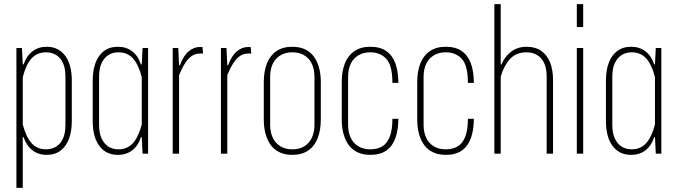

<svg xmlns="http://www.w3.org/2000/svg" viewBox="-20 -749 3304 936"><path d="M60 167V-515H87L91 -435H95Q109 -476 138 -498.5Q167 -521 207 -521Q238 -521 261 -509Q284 -497 299.5 -475Q315 -453 322.5 -423Q330 -393 330 -358V-157Q330 -110 316.5 -73Q303 -36 275.5 -15Q248 6 207 6Q167 6 138 -16.5Q109 -39 95 -80H91V167ZM205 -21Q232 -21 253.5 -34Q275 -47 287 -73.5Q299 -100 299 -140V-375Q299 -416 287 -442Q275 -468 253.5 -481Q232 -494 205 -494Q161 -494 134 -464.5Q107 -435 91 -373V-142Q107 -81 134 -51Q161 -21 205 -21Z M555 6Q524 6 501 -6Q478 -18 462.5 -40Q447 -62 439.5 -92Q432 -122 432 -157V-358Q432 -405 445.5 -442Q459 -479 486.5 -500Q514 -521 555 -521Q596 -521 625 -498.5Q654 -476 667 -435H671L675 -515H702V0H675L671 -80H667Q654 -39 625 -16.5Q596 6 555 6ZM557 -21Q601 -21 628 -51Q655 -81 671 -142V-373Q655 -435 628 -464.5Q601 -494 557 -494Q530 -494 509 -481Q488 -468 475.5 -442Q463 -416 463 -375V-140Q463 -100 475.5 -73.5Q488 -47 509 -34Q530 -21 557 -21Z M822 0V-515H849L853 -431H857Q875 -479 900.5 -499.5Q926 -520 955 -520H967L970 -488H955Q933 -488 915.5 -476.5Q898 -465 883 -442Q868 -419 853 -383V0Z M1057 0V-515H1084L1088 -431H1092Q1110 -479 1135.5 -499.5Q1161 -520 1190 -520H1202L1205 -488H1190Q1168 -488 1150.5 -476.5Q1133 -465 1118 -442Q1103 -419 1088 -383V0Z M1405 6Q1371 6 1344.5 -6Q1318 -18 1301 -40.5Q1284 -63 1275 -95Q1266 -127 1266 -167V-348Q1266 -402 1281.5 -440.5Q1297 -479 1328 -500Q1359 -521 1405 -521Q1440 -521 1466 -509Q1492 -497 1509 -474.5Q1526 -452 1535 -420Q1544 -388 1544 -348V-167Q1544 -114 1528.5 -75Q1513 -36 1482 -15Q1451 6 1405 6ZM1405 -21Q1440 -21 1464 -36Q1488 -51 1500.5 -78Q1513 -105 1513 -140V-375Q1513 -411 1500.5 -437.5Q1488 -464 1464 -479Q1440 -494 1405 -494Q1371 -494 1346.5 -479Q1322 -464 1309.5 -437.5Q1297 -411 1297 -375V-140Q1297 -105 1309.5 -78Q1322 -51 1346.5 -36Q1371 -21 1405 -21Z M1785 6Q1751 6 1724.5 -6Q1698 -18 1681 -40.5Q1664 -63 1655 -95Q1646 -127 1646 -167V-348Q1646 -402 1661.5 -440.5Q1677 -479 1708 -500Q1739 -521 1785 -521Q1834 -521 1864 -499.5Q1894 -478 1908 -438.5Q1922 -399 1922 -345H1893Q1893 -430 1863.5 -462Q1834 -494 1785 -494Q1751 -494 1726.5 -479Q1702 -464 1689.5 -437.5Q1677 -411 1677 -375V-140Q1677 -105 1689.5 -78Q1702 -51 1726.5 -36Q1751 -21 1785 -21Q1818 -21 1842 -34.5Q1866 -48 1879.5 -81Q1893 -114 1893 -170H1922Q1922 -117 1908 -77Q1894 -37 1864 -15.5Q1834 6 1785 6Z M2153 6Q2119 6 2092.5 -6Q2066 -18 2049 -40.5Q2032 -63 2023 -95Q2014 -127 2014 -167V-348Q2014 -402 2029.5 -440.5Q2045 -479 2076 -500Q2107 -521 2153 -521Q2202 -521 2232 -499.5Q2262 -478 2276 -438.5Q2290 -399 2290 -345H2261Q2261 -430 2231.5 -462Q2202 -494 2153 -494Q2119 -494 2094.5 -479Q2070 -464 2057.5 -437.5Q2045 -411 2045 -375V-140Q2045 -105 2057.5 -78Q2070 -51 2094.5 -36Q2119 -21 2153 -21Q2186 -21 2210 -34.5Q2234 -48 2247.5 -81Q2261 -114 2261 -170H2290Q2290 -117 2276 -77Q2262 -37 2232 -15.5Q2202 6 2153 6Z M2390 0V-729H2421V-434H2424Q2441 -474 2472.5 -497.5Q2504 -521 2547 -521Q2590 -521 2618.5 -501Q2647 -481 2661.5 -445Q2676 -409 2676 -360V0H2645V-375Q2645 -415 2633 -441Q2621 -467 2599 -480.5Q2577 -494 2546 -494Q2496 -494 2466 -461Q2436 -428 2421 -375V0Z M2792 0V-515H2823V0ZM2792 -617V-729H2823V-617Z M3057 6Q3026 6 3003 -6Q2980 -18 2964.5 -40Q2949 -62 2941.5 -92Q2934 -122 2934 -157V-358Q2934 -405 2947.5 -442Q2961 -479 2988.5 -500Q3016 -521 3057 -521Q3098 -521 3127 -498.5Q3156 -476 3169 -435H3173L3177 -515H3204V0H3177L3173 -80H3169Q3156 -39 3127 -16.5Q3098 6 3057 6ZM3059 -21Q3103 -21 3130 -51Q3157 -81 3173 -142V-373Q3157 -435 3130 -464.5Q3103 -494 3059 -494Q3032 -494 3011 -481Q2990 -468 2977.5 -442Q2965 -416 2965 -375V-140Q2965 -100 2977.5 -73.5Q2990 -47 3011 -34Q3032 -21 3059 -21Z"/></svg>

Font: Hubot Sans Condensed ExtraLight
Style: Regular
Weight: 200
Width: 3
Designer: Deni Anggara
Foundry: GitHub, Inc., Subsidiary of Microsoft Corporation
Version: Version 2.000